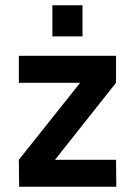

<svg xmlns="http://www.w3.org/2000/svg" viewBox="-20 -713 518 733"><path d="M52 -500H423V-397L190 -103H423L424 0H53L52 -103L286 -397H52ZM180 -693H295V-574H180Z"/></svg>

Font: Panefresco 800wt
Style: Regular
Weight: 800
Designer: Campivisivi
Foundry: Campivisivi & Chank Co
Version: Version 1.001